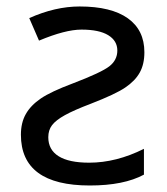

<svg xmlns="http://www.w3.org/2000/svg" viewBox="-20 -566 519 596"><path d="M44.9 -147.9Q44.9 -185.1 60.1 -211.9Q75.2 -238.8 106.7 -260.3Q138.2 -281.7 206.1 -307.1Q294.4 -340.8 319.3 -360.1Q344.2 -379.4 344.2 -409.2Q344.2 -439.5 315.9 -456.8Q287.6 -474.1 232.9 -474.1Q182.6 -474.1 101.1 -439.9L70.8 -509.8Q151.4 -545.9 227.1 -545.9Q325.2 -545.9 376.7 -509.3Q428.2 -472.7 428.2 -403.8Q428.2 -366.7 413.8 -340.8Q399.4 -314.9 368.7 -294.2Q337.9 -273.4 262.2 -244.1Q209.5 -224.1 181.4 -208.5Q153.3 -192.9 141.6 -177.5Q129.9 -162.1 129.9 -140.1Q129.9 -101.1 161.9 -81.1Q193.8 -61 256.8 -61Q340.8 -61 426.8 -104V-23.9Q364.3 9.8 258.8 9.8Q44.9 9.8 44.9 -147.9Z"/></svg>

Font: Noto Sans Southeast Asian
Style: Regular
Weight: 400
Designer: Monotype Design Team
Foundry: Monotype Imaging Inc.
Version: Version 1.06 uh; ttfautohint (v1.4.1)